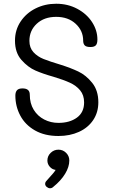

<svg xmlns="http://www.w3.org/2000/svg" viewBox="-20 -727 603 1025"><path d="M62 -217Q62 -235 70.5 -245Q79 -255 100 -255Q139 -255 139 -222Q139 -175 160 -141Q181 -107 216 -89Q251 -71 292 -71Q352 -71 390.5 -99Q429 -127 429 -180Q429 -219 408 -244.5Q387 -270 353 -285.5Q319 -301 266 -317Q209 -333 169 -350.5Q129 -368 94.5 -407Q60 -446 60 -510Q60 -567 90 -612Q120 -657 170 -682Q220 -707 280 -707Q342 -707 392.5 -680Q443 -653 471.5 -609Q500 -565 500 -516Q500 -494 491.5 -485Q483 -476 463 -476Q440 -476 432 -485Q424 -494 424 -510Q424 -563 384 -600Q344 -637 280 -637Q216 -637 176.5 -600.5Q137 -564 137 -509Q137 -472 158.5 -448.5Q180 -425 212.5 -412Q245 -399 305 -381Q356 -365 397.5 -345.5Q439 -326 472 -285Q505 -244 505 -181Q505 -127 477.5 -86Q450 -45 401.5 -23Q353 -1 292 -1Q219 -1 167 -30.5Q115 -60 88.5 -109.5Q62 -159 62 -217ZM350 130Q350 164 327.5 201Q305 238 264 271Q257 278 247 278Q238 278 229.5 271Q221 264 221 254Q221 248 225 242L240 225Q269 194 277 180Q259 178 246 163.5Q233 149 233 130Q233 106 250.5 89Q268 72 292 72Q316 72 333 89Q350 106 350 130Z"/></svg>

Font: Mali
Style: Regular
Weight: 400
Version: Version 1.000; ttfautohint (v1.6)